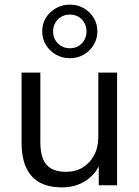

<svg xmlns="http://www.w3.org/2000/svg" viewBox="-20 -799 601 828"><path d="M248 9Q189 9 150.5 -12.5Q112 -34 92.5 -77Q73 -120 73 -184V-486H154V-185Q154 -142 165.5 -113.5Q177 -85 202 -71.5Q227 -58 264 -58Q306 -58 337 -77Q368 -96 386 -130Q404 -164 404 -210V-486H485V0H406V-112H419Q399 -53 353.5 -22Q308 9 248 9ZM281 -548Q248 -548 221 -563.5Q194 -579 178 -605.5Q162 -632 162 -664Q162 -697 178 -722.5Q194 -748 221 -763.5Q248 -779 281 -779Q315 -779 341.5 -763.5Q368 -748 384 -722Q400 -696 400 -664Q400 -632 384 -605.5Q368 -579 341.5 -563.5Q315 -548 281 -548ZM281 -591Q313 -591 333 -612Q353 -633 353 -664Q353 -694 333 -715Q313 -736 281 -736Q250 -736 229.5 -715Q209 -694 209 -664Q209 -633 229.5 -612Q250 -591 281 -591Z"/></svg>

Font: NunitoSans1
Style: Book
Weight: 400
Designer: Vernon Adams
Foundry: Vernon Adams
Version: Version 3.101;gftools[0.9.27]